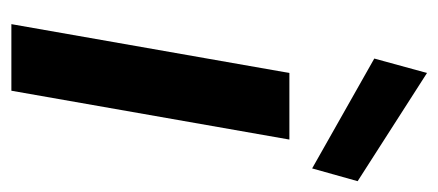

<svg xmlns="http://www.w3.org/2000/svg" viewBox="-242 -548 789 346"><g transform="rotate(90 153.0 -374.5)"><path d="M23 0 111 -501H231L143 0ZM283 -542 85 -654 111 -749 306 -624Z"/></g></svg>

Font: DM Sans 17pt SemiBold
Style: Italic
Weight: 600
Italic angle: -10°
Version: Version 4.004;gftools[0.9.30]